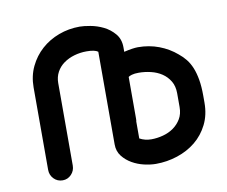

<svg xmlns="http://www.w3.org/2000/svg" viewBox="-66 -634 844 714"><g transform="rotate(-10 356.5 -277.0)"><path d="M685 -194Q685 -148 667 -112Q649 -76 619 -51.5Q589 -27 549.5 -14Q510 -1 468 -1Q448 -1 424 -6.5Q400 -12 379 -24Q358 -36 343.5 -54.5Q329 -73 329 -99V-449Q317 -458 286 -458Q262 -458 239.5 -451.5Q217 -445 199.5 -432.5Q182 -420 172 -401.5Q162 -383 162 -360V-49Q162 -29 148.5 -15Q135 -1 116 -1Q96 -1 82.5 -15Q69 -29 69 -49V-360Q69 -403 86 -438.5Q103 -474 131.5 -499.5Q160 -525 197.5 -539Q235 -553 277 -553Q292 -553 317 -548.5Q342 -544 365.5 -532.5Q389 -521 406.5 -500.5Q424 -480 424 -449V-432Q458 -440 477 -440Q519 -440 556 -426Q593 -412 622 -387Q637 -375 648.5 -360.5Q660 -346 668 -326.5Q676 -307 680.5 -281Q685 -255 685 -221ZM591 -246Q591 -273 579.5 -292Q568 -311 550 -323Q532 -335 509 -340.5Q486 -346 463 -346Q447 -346 437 -343Q427 -340 424 -337V-180Q424 -171 423 -169V-105Q443 -94 467 -94Q489 -94 511.5 -100Q534 -106 551.5 -118.5Q569 -131 580 -149.5Q591 -168 591 -194Z"/></g></svg>

Font: VDS
Style: Regular
Weight: 400
Designer: artmaker
Foundry: artmaker
Version: Version 1.000 2009 initial release